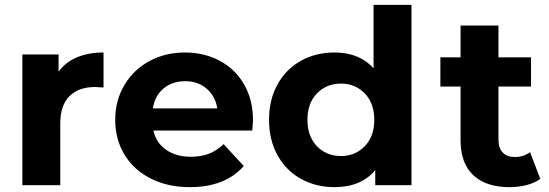

<svg xmlns="http://www.w3.org/2000/svg" viewBox="-20 -762 2259 790"><path d="M406 -546V-402Q380 -404 371 -404Q304 -404 266 -366.5Q228 -329 228 -254V0H72V-538H221V-467Q249 -506 296.5 -526Q344 -546 406 -546Z M1018 -225H611Q622 -175 663 -146Q704 -117 765 -117Q807 -117 839.5 -129.5Q872 -142 900 -169L983 -79Q907 8 761 8Q670 8 600 -27.5Q530 -63 492 -126Q454 -189 454 -269Q454 -348 491.5 -411.5Q529 -475 594.5 -510.5Q660 -546 741 -546Q820 -546 884 -512Q948 -478 984.5 -414.5Q1021 -351 1021 -267Q1021 -264 1018 -225ZM609 -316H874Q866 -367 830 -397.5Q794 -428 742 -428Q689 -428 653 -398Q617 -368 609 -316Z M1673 -742V0H1524V-62Q1466 8 1356 8Q1280 8 1218.5 -26Q1157 -60 1122 -123Q1087 -186 1087 -269Q1087 -352 1122 -415Q1157 -478 1218.5 -512Q1280 -546 1356 -546Q1459 -546 1517 -481V-742ZM1520 -269Q1520 -337 1481 -377.5Q1442 -418 1383 -418Q1323 -418 1284 -377.5Q1245 -337 1245 -269Q1245 -201 1284 -160.5Q1323 -120 1383 -120Q1442 -120 1481 -160.5Q1520 -201 1520 -269Z M2203 -26Q2180 -9 2146.5 -0.5Q2113 8 2076 8Q1980 8 1927.5 -41Q1875 -90 1875 -185V-406H1792V-526H1875V-657H2031V-526H2165V-406H2031V-187Q2031 -153 2048.5 -134.5Q2066 -116 2098 -116Q2135 -116 2161 -136Z"/></svg>

Font: APTA Sans Regular
Style: Bold Italic
Weight: 700
Version: Version 7.200